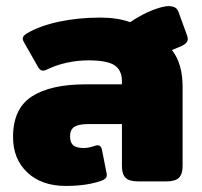

<svg xmlns="http://www.w3.org/2000/svg" viewBox="-20 -598 667 633"><path d="M23 -146Q23 -240 85 -280Q147 -320 263 -320H382V-331Q382 -366 358 -382.5Q334 -399 271 -399Q236 -399 201.5 -391.5Q167 -384 142 -372Q128 -365 122 -365Q112 -365 105 -378L60 -457Q55 -465 55 -471Q55 -480 69 -488Q111 -513 174.5 -526.5Q238 -540 311 -540Q367 -540 409 -525Q450 -552 484 -565Q518 -578 537 -578Q551 -577 557.5 -573Q564 -569 568 -560L596 -483Q599 -476 599 -470Q599 -456 580 -447L547 -433Q582 -388 582 -312V-50Q582 -24 570 -12Q558 0 529 0H435Q406 0 394 -12Q382 -24 382 -50V-189H272Q240 -189 225.5 -180Q211 -171 211 -149Q211 -128 221.5 -119Q232 -110 256 -110Q273 -110 295 -118Q298 -119 302 -119Q313 -119 316 -105L331 -29Q332 -26 332 -21Q332 -14 328 -10Q324 -6 314 -2Q266 15 197 15Q117 15 70 -29.5Q23 -74 23 -146Z"/></svg>

Font: Mitr SemiBold
Style: Regular
Weight: 600
Designer: Thanarat Vachiruckul
Foundry: Cadson Demak
Version: Version 1.002